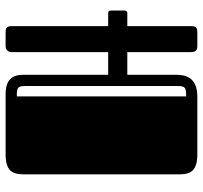

<svg xmlns="http://www.w3.org/2000/svg" viewBox="-40 -702 741 702"><g transform="rotate(-90 331.0 -350.5)"><path d="M492 -23C492 -12 495 0 512 0H564C577 0 587 -1 587 -23V-256H634C640 -256 644 -259 644 -267V-316C644 -323 641 -326 634 -326H587V-678C587 -700 577 -701 564 -701H514C497 -701 492 -689 492 -678V-326H409V-620C409 -651 414 -701 338 -701H120C58 -701 45 -678 45 -633V-68C45 -23 58 0 120 0H329C405 0 409 -50 409 -79V-256H492ZM368 -72C368 -43 361 -41 330 -41V-660C361 -660 368 -658 368 -629Z"/></g></svg>

Font: Fascinate Inline
Style: Regular
Weight: 900
Designer: Astigmatic (AOETI)
Foundry: Astigmatic (AOETI)
Version: Version 1.000